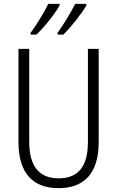

<svg xmlns="http://www.w3.org/2000/svg" viewBox="-20 -968 609 998"><path d="M429 -940V-948H371C353 -912 310 -839 279 -797V-788H309C349 -826 408 -902 429 -940ZM290 -940V-948H231C213 -911 172 -841 139 -797V-788H169C212 -828 269 -901 290 -940ZM493 -230V-714H437V-230C437 -96 381 -41 285 -41C187 -41 132 -99 132 -231V-714H76V-230C76 -69 150 10 284 10C414 10 493 -63 493 -230Z"/></svg>

Font: Noto Sans Malayalam Condensed Light
Style: Regular
Weight: 300
Width: 3
Designer: Jelle Bosma - Monotype Design Team
Foundry: Monotype Imaging Inc.
Version: Version 2.104